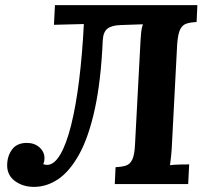

<svg xmlns="http://www.w3.org/2000/svg" viewBox="-20 -720 820 751"><path d="M113 11Q70 11 39 -11.5Q8 -34 8 -73Q8 -109 27 -135Q46 -161 85 -161Q115 -161 134.5 -143.5Q154 -126 154 -101Q154 -96 153 -90Q152 -84 149 -78Q151 -77 155.5 -76Q160 -75 164 -75Q192 -75 216 -116Q240 -157 258.5 -231.5Q277 -306 289.5 -406.5Q302 -507 308 -626L191 -623L195 -700H752L749 -634Q727 -633 710.5 -628Q694 -623 685 -605.5Q676 -588 673 -547L653 -164Q652 -137 649.5 -112Q647 -87 645 -74Q661 -76 685.5 -76.5Q710 -77 720 -77L716 0H429L432 -66Q455 -67 471.5 -72Q488 -77 497 -95Q506 -113 508 -153L530 -567Q531 -581 532.5 -596Q534 -611 539 -625L452 -622Q418 -621 401 -608.5Q384 -596 382 -563Q375 -404 351 -294Q327 -184 290 -117Q253 -50 208 -19.5Q163 11 113 11Z"/></svg>

Font: Lora Italic
Style: Italic
Weight: 400
Italic angle: -3°
Designer: Olga Karpushina, Alexei Vanyashin (Cyrillic)
Foundry: Cyreal
Version: Version 2.210; ttfautohint (v1.8.1.43-b0c9)